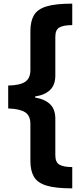

<svg xmlns="http://www.w3.org/2000/svg" viewBox="-20 -819 459 1055"><path d="M377 216Q284 216 234.5 200.5Q185 185 166 151.5Q147 118 147 66V-138Q147 -184 117.5 -202.5Q88 -221 25 -223V-349Q88 -350 117.5 -369Q147 -388 147 -434V-648Q147 -701 166 -734.5Q185 -768 234.5 -783.5Q284 -799 377 -799V-681Q330 -681 307 -668.5Q284 -656 284 -617V-404Q284 -353 255.5 -325Q227 -297 173 -289V-283Q227 -274 255.5 -246Q284 -218 284 -167V34Q284 73 307 86Q330 99 377 99Z"/></svg>

Font: Noto Sans Sinhala SemiCondensed ExtraBold
Style: Regular
Weight: 800
Width: 4
Designer: Jelle Bosma - Monotype Design Team
Foundry: Monotype Imaging Inc.
Version: Version 2.006; ttfautohint (v1.8.4.7-5d5b)